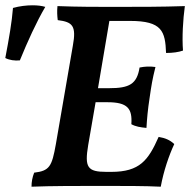

<svg xmlns="http://www.w3.org/2000/svg" viewBox="-95 -702 718 725"><path d="M28 -682C5 -682 -21 -679 -46 -672C-50 -620 -61 -556 -75 -483C-60 -475 -39 -472 -20 -474C9 -545 42 -618 76 -676C63 -680 47 -682 28 -682ZM396 -623C517 -623 529 -584 532 -502C557 -502 579 -505 596 -511C592 -561 596 -628 603 -679C514 -676 434 -676 327 -676H325C278 -676 195 -676 122 -679C120 -659 121 -643 123 -626C179 -619 194 -605 180 -529L116 -158C101 -73 92 -57 34 -50C27 -32 24 -15 24 3C98 0 199 0 288 0C376 0 453 0 512 3C523 -57 543 -115 563 -158C546 -174 528 -181 504 -185C465 -97 433 -53 325 -53H307C235 -53 224 -70 238 -154L266 -316H311C387 -316 405 -292 401 -233C417 -224 436 -221 458 -219C460 -253 463 -288 470 -333C477 -381 480 -401 492 -449C470 -452 452 -451 432 -447C422 -384 393 -369 317 -369H275L318 -623Z"/></svg>

Font: Vollkorn Semibold
Style: Italic
Weight: 600
Italic angle: -11°
Designer: Friedrich Althausen
Foundry: Friedrich Althausen
Version: Version 4.015;PS 004.015;hotconv 1.0.88;makeotf.lib2.5.64775